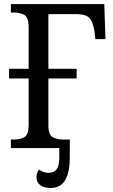

<svg xmlns="http://www.w3.org/2000/svg" viewBox="-20 -734 560 952"><path d="M34 0V-42H48Q80 -42 101 -54Q122 -66 122 -114V-345H25V-393H122V-600Q122 -648 100.5 -660Q79 -672 48 -672H34V-714H497L503 -540H453L449 -574Q444 -616 427.5 -640Q411 -664 357 -664H220V-393H360V-345H220V-110Q220 -65 242 -53.5Q264 -42 295 -42H326V49Q326 117 304 157.5Q282 198 230 198Q198 198 179.5 184Q161 170 161 143Q161 131 164.5 122.5Q168 114 174 107Q185 115 195.5 119Q206 123 221 123Q245 123 259.5 107Q274 91 274 49V0Z"/></svg>

Font: Noto Serif SemiCondensed
Style: Regular
Weight: 400
Width: 4
Designer: Monotype Design Team
Foundry: Monotype Imaging Inc.
Version: Version 2.013